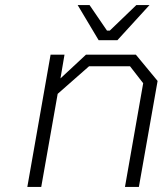

<svg xmlns="http://www.w3.org/2000/svg" viewBox="-20 -739 652 759"><path d="M370 -580 287 -719H334L403 -618H414L519 -719H571L444 -580ZM88 0 180 -523H235L219 -429L320 -523H517L603 -419L529 0H474L546 -410L494 -477H332L208 -368L143 0Z"/></svg>

Font: Tomorrow Light
Style: Italic
Weight: 300
Italic angle: -10°
Designer: Tony de Marco, Monica Rizzolli
Foundry: Just in Type
Version: Version 2.002